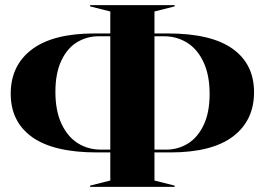

<svg xmlns="http://www.w3.org/2000/svg" viewBox="-20 -732 1038 752"><path d="M333 -5 412 -25V-135H360Q190 -135 106 -195Q22 -255 22 -365Q22 -476 105 -538.5Q188 -601 350 -601H412V-687L333 -707V-712H664V-707L585 -687V-601H637Q807 -601 891 -541Q975 -481 975 -371Q975 -260 892.5 -197.5Q810 -135 647 -135H585V-25L664 -5V0H333ZM375 -146H412V-590H366Q320 -590 281.5 -566.5Q243 -543 220 -494Q197 -445 197 -372Q197 -298 221 -247Q245 -196 285 -171Q325 -146 375 -146ZM631 -146Q677 -146 715.5 -169.5Q754 -193 777.5 -242Q801 -291 801 -364Q801 -438 777 -489Q753 -540 712.5 -565Q672 -590 622 -590H585V-146Z"/></svg>

Font: Nyght Serif Bold
Style: Regular
Weight: 700
Designer: Maksym Kobuzan
Version: Version 0.410